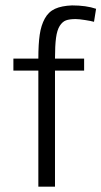

<svg xmlns="http://www.w3.org/2000/svg" viewBox="-20 -701 381 721"><path d="M124 0V-436H30.3V-481H124Q124 -536.1 129.2 -571Q134.3 -606 148.2 -631.3Q162.1 -656.7 186.8 -668Q211.4 -679.2 250.5 -680.7Q303.7 -680.7 340.8 -668L333 -619.1Q322.8 -622.1 299.8 -625.7Q276.9 -629.4 264.2 -629.4Q241.2 -629.4 227.8 -624.5Q214.4 -619.6 204.3 -603.8Q194.3 -587.9 190.4 -558.8Q186.5 -529.8 186.5 -481H295.9V-436H186.5V0Z"/></svg>

Font: Anaheim
Style: Regular
Weight: 400
Designer: vernon adams
Foundry: vernon adams
Version: Version 1.002; ttfautohint (v0.93.5-3d13) -l 8 -r 50 -G 200 